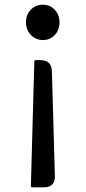

<svg xmlns="http://www.w3.org/2000/svg" viewBox="-20 -552 362 811"><path d="M211.9 194.3Q211.9 215.8 200.2 227.5Q188.5 239.3 166 239.3H115.2Q113.3 239.3 111.8 237.8Q110.4 236.3 110.4 234.4L125 -293Q125 -294.9 126.5 -296.4Q127.9 -297.9 129.9 -297.9H152.3Q174.8 -297.9 186.5 -286.1Q198.2 -274.4 199.2 -252Q211.9 193.4 211.9 194.3ZM110.4 -404.3Q89.8 -425.8 89.8 -458Q89.8 -490.2 110.4 -511.7Q131.8 -532.2 161.1 -532.2Q191.4 -532.2 211.4 -510.7Q231.4 -489.3 231.4 -457.5Q231.4 -425.8 211.4 -404.3Q191.4 -382.8 161.6 -382.8Q131.8 -382.8 110.4 -404.3Z"/></svg>

Font: TaiwanPearl
Style: Regular
Weight: 400
Version: Version 2.102